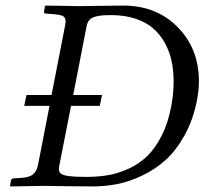

<svg xmlns="http://www.w3.org/2000/svg" viewBox="-20 -667 734 689"><path d="M19 -18.1Q21 -26.9 27.8 -26.9L57.1 -28.8Q83.5 -30.3 97.4 -40.5Q111.3 -50.8 116.2 -74.2L157.7 -287.1H66.9L75.2 -326.2H165L212.9 -571.8Q215.3 -583 215.3 -589.8Q215.3 -604.5 205.8 -609.4Q196.3 -614.3 170.9 -616.2L145 -618.2Q136.7 -618.2 138.2 -626L141.1 -645L144 -647Q233.9 -645 265.1 -645Q281.7 -645 335.2 -646Q388.7 -647 421.9 -647Q541.5 -647 617.7 -569.6Q693.8 -492.2 693.8 -375.5Q693.8 -343.8 687 -308.1Q673.3 -237.3 642.6 -181.9Q611.8 -126.5 574 -92.5Q536.1 -58.6 489.5 -36.6Q442.9 -14.6 399.9 -6.3Q356.9 2 313 2Q255.9 2 203.4 1Q150.9 0 140.1 0Q107.9 0 18.1 2L16.1 0ZM192.9 -73.2Q191.4 -65.9 191.4 -60.1Q191.4 -48.8 199.5 -43.2Q207.5 -37.6 228.5 -34.9Q249.5 -32.2 290 -32.2Q333 -32.2 369.9 -38.8Q406.7 -45.4 443.8 -62.7Q481 -80.1 509.3 -107.9Q537.6 -135.7 560.5 -180.7Q583 -225.1 594.2 -284.2Q603 -329.6 603 -374Q603 -413.1 595.9 -447Q588.9 -481 572 -512Q555.2 -543 530 -564.9Q504.9 -586.9 466.3 -599.9Q427.7 -612.8 378.9 -612.8Q358.9 -612.8 345.9 -611.6Q333 -610.4 320.3 -606.7Q307.6 -603 300.5 -595Q293.5 -586.9 291 -574.2L242.7 -326.2H346.2L337.9 -287.1H234.9Z"/></svg>

Font: Linux Libertine G
Style: Italic
Weight: 400
Italic angle: -12°
Designer: Philipp H. Poll
Foundry: Philipp H. Poll
Version: Version 5.1.3